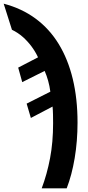

<svg xmlns="http://www.w3.org/2000/svg" viewBox="-98 -785 477 1045"><path d="M129 240Q158 163 174.5 76Q191 -11 191 -114Q191 -135 190.5 -160.5Q190 -186 188 -205L70 -143L47 -221L176 -286Q172 -317 164 -345.5Q156 -374 145 -399L23 -338L1 -417L109 -473Q94 -505 73 -533Q52 -561 26 -584Q0 -607 -33 -623L-78 -765Q21 -739 96 -683.5Q171 -628 221.5 -545.5Q272 -463 298 -355.5Q324 -248 324 -118Q324 -17 308.5 75.5Q293 168 265 240Z"/></svg>

Font: Noto Sans Display ExtraCondensed
Style: Bold
Weight: 700
Width: 2
Designer: Monotype Design Team
Foundry: Monotype Imaging Inc.
Version: Version 2.003